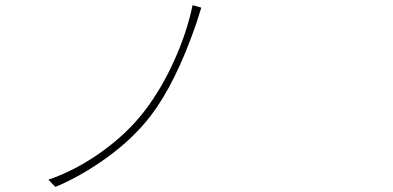

<svg xmlns="http://www.w3.org/2000/svg" viewBox="-20 -737 1540 753"><path d="M769.5 -707 749 -642.6Q668.9 -411.1 571.3 -283.2Q502.9 -194.3 402.3 -121.1Q301.8 -47.9 197.3 -3.9L169.9 -32.2Q277.3 -69.3 377.9 -141.1Q478.5 -212.9 546.9 -301.8Q613.3 -388.7 663.1 -499Q712.9 -609.4 735.4 -716.8Z"/></svg>

Font: Bpmf Zihi Sans ExtraLight
Style: ExtraLight
Weight: 250
Foundry: But Ko
Version: Version 1.320